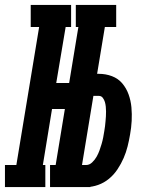

<svg xmlns="http://www.w3.org/2000/svg" viewBox="-69 -755 589 775"><path d="M237 -646V-735H400V-646ZM-49 0V-89H-3L89 -646H55V-735H218V-646H196L158 -420H263L246 -315H141L104 -89H114V0ZM133 0V-89H296V0ZM141 0 262 -735H369L323 -457H330Q358 -457 383 -447.5Q408 -438 424.5 -418.5Q441 -399 450 -374Q459 -349 461.5 -322Q464 -295 462.5 -267Q461 -239 456 -212Q452 -188 446 -164Q440 -140 430 -117Q420 -94 405.5 -72Q391 -50 371 -33.5Q351 -17 327 -8.5Q303 0 279 0ZM279 -89Q292 -89 303 -99.5Q314 -110 321 -122.5Q328 -135 332.5 -147.5Q337 -160 341 -173.5Q345 -187 347.5 -200Q350 -213 352 -226Q354 -236 355 -246Q356 -256 357 -266Q358 -276 358.5 -285.5Q359 -295 359 -305Q359 -315 358 -324.5Q357 -334 354.5 -343Q352 -352 346 -360Q340 -368 330 -368H308L262 -89Z"/></svg>

Font: Iosevka Slab Extrabold
Style: Italic
Weight: 800
Italic angle: -9°
Monospace: yes
Designer: Belleve Invis
Foundry: Belleve Invis
Version: Version 11.1.0; ttfautohint (v1.8.3)